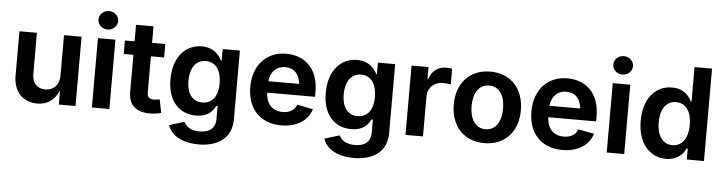

<svg xmlns="http://www.w3.org/2000/svg" viewBox="-54 -1027 5674 1506"><g transform="rotate(5 2783.0 -274.5)"><path d="M252 6.8C333 6.8 389.2 -33.7 421.4 -111.3L422.9 0H553.7V-545.9H415.5V-228C415.5 -152.8 369.6 -108.9 305.2 -108.9C241.2 -108.9 202.1 -151.4 202.1 -221.7V-545.9H64.5V-198.7C64.5 -69.3 139.2 6.8 252 6.8Z M682.6 0H820.3V-545.9H682.6ZM751.5 -619.6C793.9 -619.6 829.1 -652.3 829.1 -692.4C829.1 -732.9 793.9 -765.1 751.5 -765.1C709 -765.1 673.8 -732.9 673.8 -692.4C673.8 -652.3 709 -619.6 751.5 -619.6Z M971.2 -675.8V-545.9H895V-439.9H971.2V-145C971.2 -46.9 1030.3 7.3 1137.2 7.3C1165.5 7.3 1197.3 3.9 1228 -4.9L1207 -109.4C1195.8 -106.9 1172.4 -103.5 1161.1 -103.5C1124 -103.5 1108.9 -120.1 1108.9 -157.2V-439.9H1212.9V-545.9H1108.9V-675.8Z M1540 215.8C1690.9 215.8 1800.3 145 1800.3 -2V-545.9H1664.6V-454.6H1658.7C1638.7 -496.1 1595.2 -552.7 1501 -552.7C1377.4 -552.7 1277.3 -456.1 1277.3 -273.9C1277.3 -94.7 1376.5 -7.8 1500.5 -7.8C1591.3 -7.8 1633.3 -54.7 1652.8 -97.2H1664.1V4.4C1664.1 79.6 1615.7 113.8 1539.6 113.8C1464.4 113.8 1430.7 79.1 1415.5 48.8L1297.9 85C1323.2 160.6 1405.8 215.8 1540 215.8ZM1541.5 -114.3C1461.4 -114.3 1418.5 -177.2 1418.5 -274.9C1418.5 -371.1 1460.9 -440.9 1541.5 -440.9C1621.1 -440.9 1664.6 -375 1664.6 -274.9C1664.6 -174.3 1620.1 -114.3 1541.5 -114.3Z M2173.8 10.7C2297.9 10.7 2384.3 -47.9 2410.6 -137.7L2285.6 -161.6C2269 -117.7 2229 -94.7 2175.8 -94.7C2098.1 -94.7 2045.9 -143.1 2042.5 -235.8H2418.9V-276.4C2418.9 -465.3 2304.2 -552.7 2166 -552.7C2007.8 -552.7 1906.2 -438 1906.2 -270C1906.2 -97.7 2007.8 10.7 2173.8 10.7ZM2043.5 -325.7C2049.3 -395 2093.3 -447.3 2167 -447.3C2238.3 -447.3 2278.8 -399.9 2286.1 -325.7Z M2762.7 215.8C2913.6 215.8 3022.9 145 3022.9 -2V-545.9H2887.2V-454.6H2881.3C2861.3 -496.1 2817.9 -552.7 2723.6 -552.7C2600.1 -552.7 2500 -456.1 2500 -273.9C2500 -94.7 2599.1 -7.8 2723.1 -7.8C2814 -7.8 2856 -54.7 2875.5 -97.2H2886.7V4.4C2886.7 79.6 2838.4 113.8 2762.2 113.8C2687 113.8 2653.3 79.1 2638.2 48.8L2520.5 85C2545.9 160.6 2628.4 215.8 2762.7 215.8ZM2764.2 -114.3C2684.1 -114.3 2641.1 -177.2 2641.1 -274.9C2641.1 -371.1 2683.6 -440.9 2764.2 -440.9C2843.8 -440.9 2887.2 -375 2887.2 -274.9C2887.2 -174.3 2842.8 -114.3 2764.2 -114.3Z M3151.9 0H3289.6V-315.4C3289.6 -383.8 3340.3 -431.6 3409.7 -431.6C3431.6 -431.6 3459.5 -428.2 3471.2 -424.3V-548.8C3458.5 -551.3 3439 -553.2 3424.3 -553.2C3362.8 -553.2 3311 -517.6 3291.5 -452.6H3285.6V-545.9H3151.9Z M3772.5 10.7C3934.6 10.7 4036.6 -102.1 4036.6 -270.5C4036.6 -439.9 3934.6 -552.7 3772.5 -552.7C3610.4 -552.7 3508.3 -439.9 3508.3 -270.5C3508.3 -102.1 3610.4 10.7 3772.5 10.7ZM3772.5 -99.1C3689.9 -99.1 3648.4 -173.3 3648.4 -271C3648.4 -369.1 3689.9 -442.9 3772.5 -442.9C3855.5 -442.9 3896.5 -369.1 3896.5 -271C3896.5 -173.3 3855.5 -99.1 3772.5 -99.1Z M4387.2 10.7C4511.2 10.7 4597.7 -47.9 4624 -137.7L4499 -161.6C4482.4 -117.7 4442.4 -94.7 4389.2 -94.7C4311.5 -94.7 4259.3 -143.1 4255.9 -235.8H4632.3V-276.4C4632.3 -465.3 4517.6 -552.7 4379.4 -552.7C4221.2 -552.7 4119.6 -438 4119.6 -270C4119.6 -97.7 4221.2 10.7 4387.2 10.7ZM4256.8 -325.7C4262.7 -395 4306.6 -447.3 4380.4 -447.3C4451.7 -447.3 4492.2 -399.9 4499.5 -325.7Z M4736.3 0H4874V-545.9H4736.3ZM4805.2 -619.6C4847.7 -619.6 4882.8 -652.3 4882.8 -692.4C4882.8 -732.9 4847.7 -765.1 4805.2 -765.1C4762.7 -765.1 4727.5 -732.9 4727.5 -692.4C4727.5 -652.3 4762.7 -619.6 4805.2 -619.6Z M5203.6 9.3C5294.9 9.3 5338.9 -44.9 5358.9 -86.9H5366.7V0H5502V-727.5H5364.3V-454.6H5358.9C5339.8 -495.6 5297.9 -552.7 5203.1 -552.7C5080.1 -552.7 4980 -456.1 4980 -272C4980 -91.3 5076.7 9.3 5203.6 9.3ZM5244.1 -102.1C5164.1 -102.1 5121.6 -173.3 5121.6 -272.5C5121.6 -371.1 5163.1 -440.9 5244.1 -440.9C5323.2 -440.9 5366.7 -375 5366.7 -272.5C5366.7 -170.4 5322.3 -102.1 5244.1 -102.1Z"/></g></svg>

Font: Raveo SemiBold
Style: Regular
Weight: 600
Designer: Jakub Foglar, Rasmus Andersson (Inter)
Foundry: Jakubfoglar.com
Version: Version 1.100;Glyphs 3.2.3 (3260)